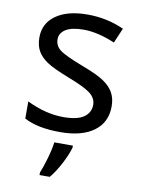

<svg xmlns="http://www.w3.org/2000/svg" viewBox="-86 -605 651 885"><g transform="rotate(10 239.5 -162.5)"><path d="M434.1 -147.9Q434.1 -72.8 377.9 -31.5Q321.8 9.8 220.2 9.8Q114.3 9.8 51.8 -23.9V-104Q140.1 -61 222.2 -61Q288.6 -61 318.8 -82.5Q349.1 -104 349.1 -140.1Q349.1 -171.9 320.1 -193.8Q291 -215.8 216.8 -244.1Q141.1 -273.4 110.4 -294.2Q79.6 -314.9 65.2 -340.8Q50.8 -366.7 50.8 -403.8Q50.8 -469.7 104.5 -507.8Q158.2 -545.9 252 -545.9Q343.3 -545.9 422.9 -509.8L393.1 -439.9Q311.5 -474.1 246.1 -474.1Q191.4 -474.1 163.1 -456.8Q134.8 -439.5 134.8 -409.2Q134.8 -379.9 159.2 -360.6Q183.6 -341.3 272.9 -307.1Q339.8 -282.2 371.8 -260.7Q403.8 -239.3 418.9 -212.4Q434.1 -185.5 434.1 -147.9ZM161.6 209Q172.4 184.1 185.5 138.7Q198.7 93.3 202.6 61H289.6V69.8Q281.7 100.6 258.1 146.2Q234.4 191.9 209.5 221.2H161.6Z"/></g></svg>

Font: NotoSans
Style: Regular
Weight: 400
Designer: Monotype Design team
Foundry: Monotype Imaging Inc.
Version: Version 1.04; ttfautohint (v1.4.1)